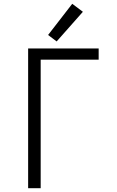

<svg xmlns="http://www.w3.org/2000/svg" viewBox="-20 -990 616 1010"><path d="M128 0H194V-676H499V-735H128ZM278 -772 416 -928 360 -970 233 -806Z"/></svg>

Font: Iosevka Sparkle Light
Style: Regular
Weight: 300
Designer: Belleve Invis
Foundry: Belleve Invis
Version: Version 4.5.0; ttfautohint (v1.8.3)